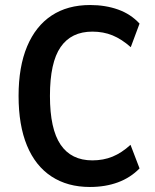

<svg xmlns="http://www.w3.org/2000/svg" viewBox="-20 -735 618 765"><path d="M338 10Q249 10 185 -32Q121 -74 87.5 -155Q54 -236 54 -353Q54 -469 88 -550Q122 -631 185.5 -673Q249 -715 339 -715Q400 -715 450.5 -697Q501 -679 536 -641L501 -547Q465 -579 428.5 -594Q392 -609 348 -609Q264 -609 221.5 -547.5Q179 -486 179 -353Q179 -221 221.5 -158.5Q264 -96 348 -96Q392 -96 428.5 -111Q465 -126 500 -158L536 -64Q500 -27 450 -8.5Q400 10 338 10Z"/></svg>

Font: Nunito Sans 10pt Condensed
Style: Bold
Weight: 700
Width: 3
Designer: Vernon Adams
Foundry: Vernon Adams
Version: Version 3.101;gftools[0.9.27]